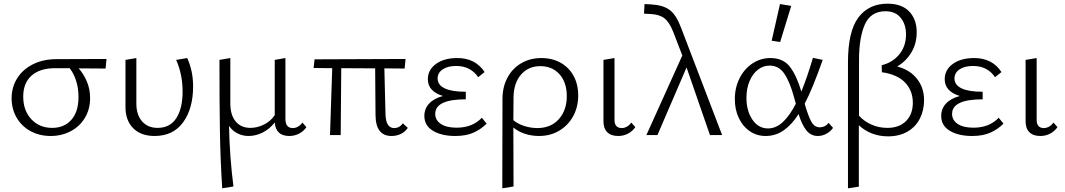

<svg xmlns="http://www.w3.org/2000/svg" viewBox="-20 -733 5781 1042"><path d="M553 -361Q505 -362 407 -362Q434 -332 451.5 -290.5Q469 -249 469 -201Q469 -140 440.5 -93Q412 -46 363 -20.5Q314 5 255 5Q194 5 145.5 -21.5Q97 -48 70 -95Q43 -142 43 -199Q43 -260 73.5 -308.5Q104 -357 159.5 -384.5Q215 -412 286 -412L558 -413ZM358 -363H281Q196 -363 151 -322.5Q106 -282 106 -209Q106 -133 150 -86Q194 -39 263 -39Q328 -39 367 -82.5Q406 -126 406 -207Q406 -255 393 -295Q380 -335 358 -363Z M661 -152V-408L720 -418V-171Q720 -110 751 -74.5Q782 -39 835 -39Q903 -39 937 -92Q971 -145 971 -236Q971 -329 936 -408L996 -418Q1028 -348 1028 -264Q1028 -144 974 -69.5Q920 5 819 5Q745 5 703 -37Q661 -79 661 -152Z M1643 -43Q1628 -21 1603.5 -8Q1579 5 1550 5Q1477 5 1471 -68Q1442 -32 1405 -13.5Q1368 5 1329 5Q1297 5 1269 -9Q1241 -23 1223 -50Q1226 117 1247 279L1186 289Q1176 134 1173.5 -21Q1171 -176 1171 -408L1230 -418V-171Q1230 -109 1259 -74Q1288 -39 1339 -39Q1375 -39 1411.5 -56.5Q1448 -74 1471 -108V-408L1529 -418V-88Q1529 -38 1569 -38Q1583 -38 1597 -45.5Q1611 -53 1621 -68Z M2193 -39Q2179 -18 2156 -6.5Q2133 5 2105 5Q2019 5 2018 -108L2016 -362L1832 -363L1829 0H1771L1783 -363L1682 -364L1687 -411L2181 -413L2176 -361L2066 -362L2072 -117Q2073 -75 2085 -56.5Q2097 -38 2119 -38Q2149 -38 2166 -64Z M2621 -62Q2590 -31 2549.5 -13Q2509 5 2451 5Q2377 5 2330 -23Q2283 -51 2283 -104Q2283 -143 2309 -171Q2335 -199 2384 -212Q2302 -237 2302 -303Q2302 -354 2346 -386Q2390 -418 2462 -418Q2560 -418 2610 -342L2575 -314Q2557 -342 2527 -358.5Q2497 -375 2456 -375Q2410 -375 2382.5 -356.5Q2355 -338 2355 -307Q2355 -272 2393.5 -253.5Q2432 -235 2508 -235V-194Q2342 -194 2342 -115Q2342 -81 2372.5 -60.5Q2403 -40 2458 -40Q2544 -40 2595 -94Z M3118 -215Q3118 -153 3091 -103Q3064 -53 3015.5 -24Q2967 5 2905 5Q2865 5 2828.5 -7Q2792 -19 2766 -41Q2766 171 2767 279L2706 289Q2707 125 2707 -195Q2707 -262 2734.5 -312.5Q2762 -363 2810 -390.5Q2858 -418 2918 -418Q2977 -418 3022.5 -392.5Q3068 -367 3093 -321Q3118 -275 3118 -215ZM3056 -211Q3056 -286 3016.5 -330Q2977 -374 2912 -374Q2848 -374 2808 -328.5Q2768 -283 2767 -205Q2767 -119 2766 -81Q2789 -61 2824.5 -49.5Q2860 -38 2896 -38Q2970 -38 3013 -86.5Q3056 -135 3056 -211Z M3255 -79V-408L3315 -418V-88Q3313 -38 3354 -38Q3368 -38 3382 -45.5Q3396 -53 3406 -68L3428 -43Q3413 -21 3388.5 -8Q3364 5 3335 5Q3295 5 3274.5 -16.5Q3254 -38 3255 -79Z M3833 0 3706 -367 3548 0H3488L3683 -432L3634 -559Q3613 -613 3585.5 -634Q3558 -655 3510 -657L3475 -659L3478 -711L3515 -709Q3580 -705 3615 -678.5Q3650 -652 3676 -583L3899 0Z M4214 -505 4168 -512 4213 -711 4274 -701ZM4501 -39Q4488 -20 4465.5 -7.5Q4443 5 4419 5Q4380 5 4355.5 -26.5Q4331 -58 4314 -114Q4277 -56 4233 -25.5Q4189 5 4135 5Q4087 5 4049 -21Q4011 -47 3989.5 -92.5Q3968 -138 3968 -195Q3968 -258 3994 -309Q4020 -360 4064 -389Q4108 -418 4161 -418Q4230 -418 4266.5 -371Q4303 -324 4329 -236Q4360 -312 4392 -419L4445 -408Q4388 -247 4347 -170Q4366 -104 4383 -73Q4400 -42 4429 -42Q4458 -42 4477 -66ZM4299 -170 4290 -203Q4267 -288 4237 -332.5Q4207 -377 4157 -377Q4122 -377 4093.5 -355Q4065 -333 4048 -293Q4031 -253 4031 -202Q4031 -131 4063.5 -83.5Q4096 -36 4148 -36Q4191 -36 4228 -70Q4265 -104 4299 -170Z M4995 -190Q4995 -134 4972 -89Q4949 -44 4904.5 -18.5Q4860 7 4800 7Q4707 7 4641 -53V280L4582 289V-394Q4582 -563 4638.5 -638Q4695 -713 4797 -713Q4874 -713 4914.5 -670.5Q4955 -628 4955 -558Q4955 -497 4926.5 -449Q4898 -401 4849 -372Q4917 -355 4956 -306Q4995 -257 4995 -190ZM4934 -175Q4934 -241 4892 -285Q4850 -329 4766 -341L4765 -379Q4825 -394 4861 -438.5Q4897 -483 4897 -546Q4897 -601 4868 -636.5Q4839 -672 4786 -672Q4706 -672 4674 -601Q4642 -530 4642 -407V-105Q4669 -75 4709 -57Q4749 -39 4796 -39Q4860 -39 4897 -76Q4934 -113 4934 -175Z M5426 -62Q5395 -31 5354.5 -13Q5314 5 5256 5Q5182 5 5135 -23Q5088 -51 5088 -104Q5088 -143 5114 -171Q5140 -199 5189 -212Q5107 -237 5107 -303Q5107 -354 5151 -386Q5195 -418 5267 -418Q5365 -418 5415 -342L5380 -314Q5362 -342 5332 -358.5Q5302 -375 5261 -375Q5215 -375 5187.5 -356.5Q5160 -338 5160 -307Q5160 -272 5198.5 -253.5Q5237 -235 5313 -235V-194Q5147 -194 5147 -115Q5147 -81 5177.5 -60.5Q5208 -40 5263 -40Q5349 -40 5400 -94Z M5546 -79V-408L5606 -418V-88Q5604 -38 5645 -38Q5659 -38 5673 -45.5Q5687 -53 5697 -68L5719 -43Q5704 -21 5679.5 -8Q5655 5 5626 5Q5586 5 5565.5 -16.5Q5545 -38 5546 -79Z"/></svg>

Font: Isabella Sans
Style: Regular
Weight: 400
Designer: Original fonts by Christian Thalmann (Catharsis Fonts), Modifications by Cristiano Sobral
Version: Version 0.002;July 12, 2020;FontCreator 13.0.0.2655 64-bit; 